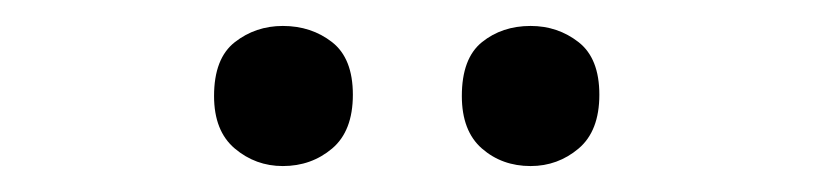

<svg xmlns="http://www.w3.org/2000/svg" viewBox="-20 -756 628 148"><path d="M145 -682Q145 -711 161 -723.5Q177 -736 198 -736Q220 -736 236 -723.5Q252 -711 252 -683Q252 -655 236 -641.5Q220 -628 198 -628Q177 -628 161 -641.5Q145 -655 145 -682ZM336 -682Q336 -711 351.5 -723.5Q367 -736 389 -736Q410 -736 426 -723.5Q442 -711 442 -683Q442 -655 426 -641.5Q410 -628 389 -628Q367 -628 351.5 -641.5Q336 -655 336 -682Z"/></svg>

Font: Noto Sans Devanagari Medium
Style: Regular
Weight: 500
Version: Version 2.003